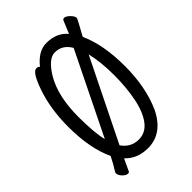

<svg xmlns="http://www.w3.org/2000/svg" viewBox="-229 -830 959 959"><g transform="rotate(-45 250.0 -351.0)"><path d="M89 37Q76 37 61.5 22Q47 7 47 -7Q47 -12 50 -16Q72 -50 90 -87Q43 -186 43 -339Q43 -466 78 -566Q110 -659 137 -659Q150 -659 155 -651Q204 -713 262 -713Q334 -713 374 -665Q389 -699 402 -732Q405 -739 413 -739Q422 -739 432 -731.5Q442 -724 450 -713.5Q458 -703 458 -693Q458 -689 412 -606Q458 -505 458 -354Q458 -204 408 -94Q353 18 250 18Q175 18 129 -31L100 31Q99 37 89 37ZM248 -45Q296 -45 327.5 -86.5Q359 -128 373.5 -200.5Q388 -273 388 -360Q388 -452 371 -523L159 -93Q192 -45 248 -45ZM129 -167 341 -599Q312 -650 258 -650Q213 -650 166 -572Q114 -483 114 -339Q114 -226 129 -167Z"/></g></svg>

Font: LXGW WenKai Mono TC
Style: Regular
Weight: 400
Designer: LXGW / Fontworks Inc.
Foundry: LXGW / Fontworks Inc.
Version: Version 1.330